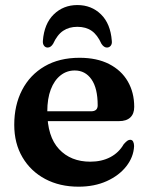

<svg xmlns="http://www.w3.org/2000/svg" viewBox="-20 -708 573 741"><path d="M498 -295.5Q498 -269 483 -254.8Q468 -240.5 439 -240.5H127V-278.5H331.5Q357 -278.5 357 -301.5Q357 -367.5 333 -401.8Q309 -436 268.5 -436Q237.5 -436 213.5 -417Q189.5 -398 176 -362.8Q162.5 -327.5 162.5 -277.5Q162.5 -181 207.8 -132.5Q253 -84 328.5 -84Q372.5 -84 405.8 -101.5Q439 -119 457.5 -151.5Q466.5 -161.5 471.8 -165Q477 -168.5 482.5 -168.5Q490.5 -168.5 494 -161.2Q497.5 -154 497.5 -144Q495.5 -102 467.5 -66.2Q439.5 -30.5 392 -9Q344.5 12.5 283 12.5Q210.5 12.5 154.5 -17.2Q98.5 -47 66.8 -100.8Q35 -154.5 35 -226.5Q35 -302 65.2 -360.5Q95.5 -419 152 -452Q208.5 -485 287 -485Q354 -485 401.2 -460.8Q448.5 -436.5 473.2 -393.8Q498 -351 498 -295.5ZM278.5 -604.5Q246.5 -604.5 223.8 -589.2Q201 -574 185 -539Q176 -524.5 164 -524.5Q155 -524.5 149.8 -531.8Q144.5 -539 145.5 -550.5Q150.5 -616.5 187.5 -652.5Q224.5 -688.5 278.5 -688.5Q333 -688.5 369.8 -652.5Q406.5 -616.5 411.5 -550.5Q413 -539 407.5 -531.8Q402 -524.5 392.5 -524.5Q381 -524.5 371.5 -539Q356 -573.5 333.8 -589Q311.5 -604.5 278.5 -604.5Z"/></svg>

Font: Fraunces SemiBold
Style: Regular
Weight: 600
Version: Version 1.000;[b76b70a41]